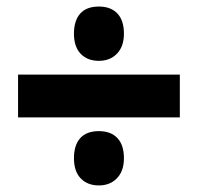

<svg xmlns="http://www.w3.org/2000/svg" viewBox="-20 -646 606 587"><path d="M35.2 -287.1V-418H529.8V-287.1ZM206.1 -162.1Q206.1 -202.1 225.3 -223.6Q244.6 -245.1 282.2 -245.1Q318.8 -245.1 338.9 -223.9Q358.9 -202.6 358.9 -162.1Q358.9 -123 337.6 -101.1Q316.4 -79.1 282.2 -79.1Q247.6 -79.1 226.8 -100.6Q206.1 -122.1 206.1 -162.1ZM206.1 -543Q206.1 -583 225.3 -604.5Q244.6 -626 282.2 -626Q318.8 -626 338.9 -604.7Q358.9 -583.5 358.9 -543Q358.9 -503.9 337.6 -481.9Q316.4 -460 282.2 -460Q247.6 -460 226.8 -481.4Q206.1 -502.9 206.1 -543Z"/></svg>

Font: OpenSansExtrabold
Style: Regular
Weight: 800
Foundry: Ascender Corporation
Version: Version 1.10